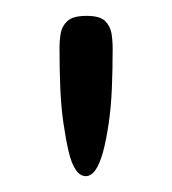

<svg xmlns="http://www.w3.org/2000/svg" viewBox="-20 -699 217 242"><path d="M88 -477Q81 -477 75.5 -485Q70 -493 66.5 -508Q63 -523 60 -543.5Q57 -564 56 -588Q55 -612 55 -638Q55 -648 56.5 -657Q58 -666 65 -672.5Q72 -679 89 -679Q106 -679 112.5 -672.5Q119 -666 120.5 -657Q122 -648 122 -638Q122 -612 121 -588Q120 -564 117 -543.5Q114 -523 110 -508Q106 -493 100.5 -485Q95 -477 88 -477Z"/></svg>

Font: Fredoka Expanded Light
Style: Regular
Weight: 300
Width: 7
Designer: Ben Nathan
Foundry: Milena B. Brandão, Ben Nathan
Version: Version 2.001